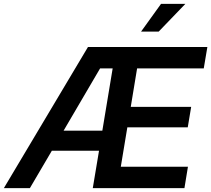

<svg xmlns="http://www.w3.org/2000/svg" viewBox="-56 -970 1089 990"><path d="M-36.1 0 397.5 -727.5H1013.2L994.6 -617.2H650.9L618.2 -418.9H929.7L912.1 -313.5H600.6L566.9 -110.4H913.1L895 0H422.4L454.6 -192.9H211.4L98.1 0ZM272 -296.4H471.7L524.9 -617.2H460ZM671.4 -807.1 774.4 -950.2H899.9L762.2 -807.1Z"/></svg>

Font: Inter Display SemiBold
Style: Italic
Weight: 600
Italic angle: -9.39999°
Designer: Rasmus Andersson
Foundry: rsms
Version: Version 4.000;git-a52131595